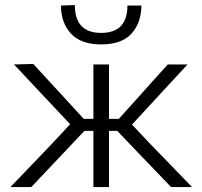

<svg xmlns="http://www.w3.org/2000/svg" viewBox="-20 -756 818 776"><path d="M22 0Q64 -43.5 105.5 -86.8Q147 -130 188 -173L263.5 -254L199 -322.5Q158 -366 118 -408.8Q78 -451.5 36.5 -495.5L114.5 -497.5Q147.5 -461.5 181 -425.2Q214.5 -389 247.5 -353L318.5 -275.5H357.5V-495.5H420.5V-275.5H460L529.5 -352.5Q561 -388 593.8 -424.2Q626.5 -460.5 658 -495.5H738Q697.5 -452 657.8 -409Q618 -366 579 -323.5L513.5 -252.5L588 -173.5Q630 -130.5 672 -87Q714 -43.5 756 0H671.5Q636.5 -36.5 603.5 -70.8Q570.5 -105 536 -141L454 -227H420.5V0H357.5V-227H321L238.5 -139.5Q205.5 -104.5 172.5 -69.8Q139.5 -35 106.5 0ZM389 -576.5Q307 -576.5 266.8 -620.2Q226.5 -664 226.5 -733.5L282.5 -735.5Q282.5 -623 389 -623Q495 -623 495 -733.5H551.5Q551 -664 511.5 -620.2Q472 -576.5 389 -576.5Z"/></svg>

Font: Commissioner Light
Style: Regular
Weight: 300
Designer: Kostas Bartsokas
Foundry: Kostas Bartsokas
Version: Version 1.000; ttfautohint (v1.8.3)